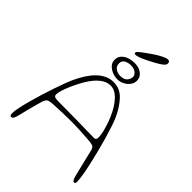

<svg xmlns="http://www.w3.org/2000/svg" viewBox="-275 -1077 1219 1219"><g transform="rotate(45 335.0 -467.0)"><path d="M624.5 20Q616 20 610.5 9.8Q605 -0.5 601 -17Q596.5 -35 590 -61.2Q583.5 -87.5 577 -115Q570.5 -142.5 565 -165.5Q559.5 -188.5 556.5 -200.5Q552.5 -217.5 543.2 -224.8Q534 -232 509 -234Q496.5 -235 467.8 -237Q439 -239 404.8 -240.8Q370.5 -242.5 341 -242.5Q296.5 -242.5 251 -240.8Q205.5 -239 173.5 -237Q147 -235.5 136 -228.5Q125 -221.5 118.5 -201.5Q112.5 -183 105 -155.2Q97.5 -127.5 89.8 -97Q82 -66.5 75.5 -38.5Q69 -12 62.8 -1.8Q56.5 8.5 46.5 8.5Q43 8.5 40.2 6Q37.5 3.5 36.2 -1.8Q35 -7 35 -15Q35 -32.5 41.5 -64.8Q48 -97 59 -137.8Q70 -178.5 83.5 -222.5Q97 -266.5 111 -308Q125 -349.5 137.8 -383.2Q150.5 -417 159.5 -436.5Q177 -473.5 197.2 -505Q217.5 -536.5 241.2 -559.8Q265 -583 292.5 -596Q320 -609 352 -609Q409 -609 450 -565.5Q491 -522 520.5 -455Q529.5 -435 541.2 -399.2Q553 -363.5 566 -318.8Q579 -274 591 -226.5Q603 -179 613 -134.2Q623 -89.5 628.8 -53.5Q634.5 -17.5 634.5 3.5Q634.5 12 632.2 16Q630 20 624.5 20ZM512 -269.5Q523.5 -269.5 527.8 -275Q532 -280.5 532 -294Q532 -313.5 524.8 -343.8Q517.5 -374 505 -408.5Q492.5 -443 476 -474Q452.5 -519 421.2 -549.5Q390 -580 353 -580Q317 -580 283.2 -552.5Q249.5 -525 221.5 -478Q209.5 -458.5 196.8 -433.2Q184 -408 173 -382Q162 -356 155 -333.2Q148 -310.5 148 -295Q148 -282.5 157.5 -278Q167 -273.5 198.5 -273.5Q282.5 -273.5 342.8 -272.5Q403 -271.5 444.2 -270.5Q485.5 -269.5 512 -269.5ZM355 -637.5Q317 -637.5 286 -658.8Q255 -680 255 -713.5Q255 -747.5 284.2 -768.2Q313.5 -789 362 -789Q400.5 -789 425.2 -769Q450 -749 450 -719.5Q450 -697 436.2 -678.5Q422.5 -660 400.8 -648.8Q379 -637.5 355 -637.5ZM352.5 -665.5Q385.5 -665.5 400.2 -682.2Q415 -699 415 -720Q415 -734.5 399 -748.2Q383 -762 352.5 -762Q330.5 -762 310.8 -751.8Q291 -741.5 291 -717.5Q291 -691 310.5 -678.2Q330 -665.5 352.5 -665.5ZM325.5 -829Q320.5 -829 318 -831.5Q315.5 -834 315.5 -839.5Q315.5 -847 341.2 -866.5Q367 -886 408 -914Q432.5 -930.5 457.2 -942.5Q482 -954.5 494.5 -954.5Q502 -954.5 506.8 -949.8Q511.5 -945 511.5 -936.5Q511.5 -923.5 498 -912Q484.5 -900.5 454.5 -883.5Q418 -863 380.8 -846Q343.5 -829 325.5 -829Z"/></g></svg>

Font: Gluten Thin
Style: Regular
Weight: 100
Designer: Tyler Finck
Foundry: Etcetera Type Company
Version: Version 1.300